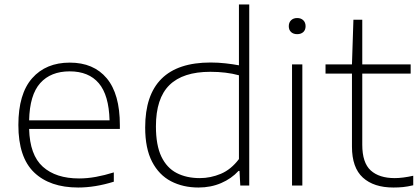

<svg xmlns="http://www.w3.org/2000/svg" viewBox="-20 -828 1870 857"><path d="M329 9Q202.5 9 132.2 -58.5Q62 -126 62 -270Q62 -409 123.5 -478.8Q185 -548.5 291.5 -548.5Q398 -548.5 456.5 -478.5Q515 -408.5 515 -269.5V-252.5H110Q113 -136 171.2 -83.8Q229.5 -31.5 333 -31.5Q369.5 -31.5 408 -38.5Q446.5 -45.5 488 -58.5V-17Q404.5 9 329 9ZM291 -509.5Q206.5 -509.5 159.5 -457Q112.5 -404.5 110 -291H469Q466 -403.5 421 -456.5Q376 -509.5 291 -509.5Z M866 9Q797 9 743.2 -19Q689.5 -47 658.8 -106.2Q628 -165.5 628 -259Q628 -549 920 -549Q954.5 -549 987.2 -545.2Q1020 -541.5 1046.5 -536.5V-808H1092.5V0H1052.5L1049 -65H1044.5Q1013 -30.5 967 -10.8Q921 9 866 9ZM872 -33Q920 -33 965.8 -52.2Q1011.5 -71.5 1046.5 -118V-492Q990 -507.5 919 -507.5Q796.5 -507.5 736.2 -448.2Q676 -389 676 -264Q676 -180 700.2 -129.2Q724.5 -78.5 768.5 -55.8Q812.5 -33 872 -33Z M1283.5 0V-540.5H1329.5V0ZM1306.5 -675.5Q1289.5 -675.5 1279.2 -685Q1269 -694.5 1269 -711Q1269 -727.5 1279.2 -737.5Q1289.5 -747.5 1306.5 -747.5Q1323.5 -747.5 1333.8 -737.5Q1344 -727.5 1344 -711Q1344 -694.5 1333.8 -685Q1323.5 -675.5 1306.5 -675.5Z M1736 9Q1648.5 9 1599.8 -35.2Q1551 -79.5 1551 -173.5V-499.5H1433V-540.5H1551L1557.5 -740H1597V-540.5H1813V-499.5H1597V-182Q1597 -101.5 1634.8 -67.2Q1672.5 -33 1742 -33Q1777 -33 1824.5 -43.5V-1Q1799 5 1779 7Q1759 9 1736 9Z"/></svg>

Font: Encode Sans Expanded Expanded ExtraLight
Style: Regular
Weight: 200
Width: 7
Designer: Multiple Designers
Foundry: Impallari Type
Version: Version 3.000; ttfautohint (v1.8.3) -l 8 -r 50 -G 200 -x 14 